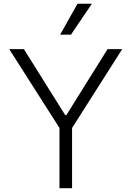

<svg xmlns="http://www.w3.org/2000/svg" viewBox="-20 -984 687 1004"><path d="M294.4 -802.7 385.3 -964.4H460.4L351.1 -802.7ZM28.3 -727.1H105L320.8 -382.3H327.1L542.5 -727.1H619.1L356.9 -314.9V0H291V-314.9Z"/></svg>

Font: Interop Light
Style: Regular
Weight: 300
Designer: Rasmus Andersson, Google, Jang Haemin
Foundry: jhaemin
Version: Version 1.007